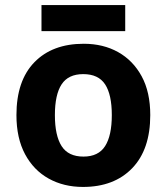

<svg xmlns="http://www.w3.org/2000/svg" viewBox="-20 -729 659 759"><path d="M574 -274Q574 -138 502.5 -64Q431 10 308 10Q232 10 172.5 -23Q113 -56 79 -119.5Q45 -183 45 -274Q45 -410 116 -483Q187 -556 311 -556Q388 -556 447 -523Q506 -490 540 -427.5Q574 -365 574 -274ZM197 -274Q197 -193 223.5 -151.5Q250 -110 310 -110Q369 -110 395.5 -151.5Q422 -193 422 -274Q422 -355 395.5 -395.5Q369 -436 309 -436Q250 -436 223.5 -395.5Q197 -355 197 -274ZM475 -709V-606H144V-709Z"/></svg>

Font: Noto Sans Tai Tham
Style: Bold
Weight: 700
Designer: Monotype Design Team 2013. Revised by David WIlliams 2020
Foundry: Monotype Imaging Inc.
Version: Version 2.002; ttfautohint (v1.8.4.7-5d5b)